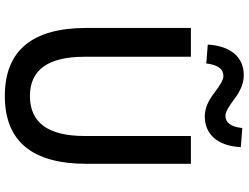

<svg xmlns="http://www.w3.org/2000/svg" viewBox="-134 -854 1002 773"><g transform="rotate(90 366.5 -468.0)"><path d="M93 -316V-736H209V-308Q209 -88 367 -88Q528 -88 528 -308V-736H640V-316Q640 13 367 13Q93 13 93 -316ZM355 -830Q307 -867 287 -867Q244 -867 236 -798L160 -804Q164 -873 197 -912Q230 -949 283 -949Q329 -949 378 -912Q426 -875 446 -875Q489 -875 496 -943L573 -937Q569 -867 536 -829Q503 -792 449 -792Q403 -792 355 -830Z"/></g></svg>

Font: Noto Sans S Chinese Medium
Style: Regular
Weight: 500
Designer: Ryoko NISHIZUKA  (kana & ideographs); Paul D. Hunt (Latin, Greek & Cyrillic); Wenlong ZHANG  (bopomofo); Sandoll Communi
Foundry: Adobe Systems Incorporated
Version: Version 1.000;PS 1;hotconv 1.0.78;makeotf.lib2.5.61930